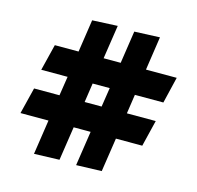

<svg xmlns="http://www.w3.org/2000/svg" viewBox="-89 -657 782 763"><g transform="rotate(15 302.0 -275.5)"><path d="M558.1 -317.4H440.9L429.2 -238.3H547.9L521.5 -129.9H413.1L392.1 9.3L287.6 12.7L309.1 -129.9H239.3L218.3 9.3L114.3 12.7L135.7 -129.9H20.5L47.4 -238.3H151.9L164.1 -317.4H55.7L82.5 -425.8H180.2L200.2 -559.6L304.2 -564.5L283.2 -425.8H353.5L373.5 -559.6L478 -564L457.5 -425.8H584ZM325.2 -238.3 337.4 -317.4H267.1L255.4 -238.3Z"/></g></svg>

Font: Neuton ExtraBold
Style: Regular
Weight: 800
Designer: Brian M Zick
Foundry: Brian M Zick
Version: Version 1.560